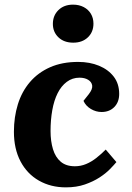

<svg xmlns="http://www.w3.org/2000/svg" viewBox="-20 -794 568 828"><path d="M317 -527Q367 -527 407 -510.5Q447 -494 470.5 -463.5Q494 -433 494 -389Q494 -354 473 -332.5Q452 -311 418 -311Q394 -311 372 -324Q350 -337 340 -359L363 -388Q380 -410 377.5 -425.5Q375 -441 360 -450Q345 -459 323 -459Q292 -459 268 -441Q244 -423 228.5 -392Q213 -361 205.5 -319Q198 -277 198 -229Q198 -185 208.5 -150.5Q219 -116 242 -96.5Q265 -77 303 -77Q328 -77 351 -86.5Q374 -96 395 -112.5Q416 -129 436 -149L482 -95Q472 -83 454 -64.5Q436 -46 409 -28.5Q382 -11 346 1.5Q310 14 264 14Q199 14 148 -15Q97 -44 68.5 -98Q40 -152 40 -226Q40 -289 57 -344Q74 -399 109 -440Q144 -481 196 -504Q248 -527 317 -527ZM208 -691Q208 -727 232 -750.5Q256 -774 295 -774Q321 -774 341 -763.5Q361 -753 372 -734.5Q383 -716 383 -692Q383 -656 359 -633Q335 -610 296 -610Q256 -610 232 -633Q208 -656 208 -691Z"/></svg>

Font: Literata 18pt
Style: Bold Italic
Weight: 700
Italic angle: -2°
Designer: Latin by Veronika Burian and Jose Scaglione. Greek by Irene Vlachou. Cyrillic by Vera Evstafieva
Foundry: TypeTogether
Version: Version 3.103;gftools[0.9.29]